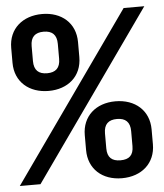

<svg xmlns="http://www.w3.org/2000/svg" viewBox="-56 -782 712 833"><g transform="rotate(-5 300.0 -365.0)"><path d="M158 -400C242 -400 303 -451 303 -535V-600C303 -684 242 -735 158 -735C74 -735 12 -684 12 -600V-535C12 -451 74 -400 158 -400ZM87 0 603 -730H513L-3 0ZM158 -477C121 -477 101 -495 101 -535V-600C101 -640 121 -658 158 -658C195 -658 215 -640 215 -600V-535C215 -495 195 -477 158 -477ZM442 5C528 5 588 -48 588 -130V-195C588 -277 528 -330 442 -330C356 -330 297 -277 297 -195V-130C297 -48 356 5 442 5ZM442 -73C405 -73 385 -90 385 -130V-195C385 -235 405 -253 442 -253C479 -253 499 -235 499 -195V-130C499 -90 480 -73 442 -73Z"/></g></svg>

Font: Tekne LDO
Style: Bold
Weight: 700
Monospace: yes
Designer: Alessio Laiso, Mario Rullo, Paolo Rosset
Foundry: Alessio Laiso
Version: Version 1.000;hotconv 1.0.109;makeotfexe 2.5.65596